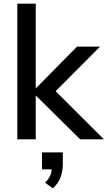

<svg xmlns="http://www.w3.org/2000/svg" viewBox="-20 -756 584 1042"><path d="M544 0H415L174 -238V0H74V-736H174V-276L398 -503H523L282 -261ZM321 71V131Q321 173 309 205.5Q297 238 267 266L225 236Q243 217 251 200Q259 183 261 163H208V71Z"/></svg>

Font: Muli SemiBold
Style: Regular
Weight: 600
Designer: Vernon Adams
Foundry: Vernon Adams
Version: Version 2.000